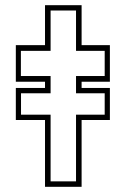

<svg xmlns="http://www.w3.org/2000/svg" viewBox="-20 -720 489 740"><path d="M153.5 0V-257.5H41V-381H153.5V-405H41V-546H153.5V-700H294.5V-546H403.5V-405H294.5V-381H403.5V-257.5H294.5V0ZM175 -21H273V-278H383.5V-360.5H273V-427H383.5V-524H273V-679.5H175V-524H60.5V-427H175V-360.5H61V-278H175Z"/></svg>

Font: Tourney ExtraLight
Style: Regular
Weight: 250
Designer: Tyler Finck
Foundry: Etcetera Type Co
Version: Version 1.015